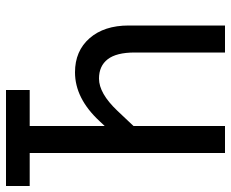

<svg xmlns="http://www.w3.org/2000/svg" viewBox="-85 -685 770 640"><g transform="rotate(-90 300.0 -365.0)"><path d="M110 0V-651H0V-730H320V-651H200V-401L216 -418Q292 -500 379 -500Q450 -500 492.5 -451.5Q535 -403 535 -321V0H445V-301Q445 -362 422.5 -391Q400 -420 358 -420Q309 -420 251 -359L200 -305V0Z"/></g></svg>

Font: JetBrains Mono
Style: Regular
Weight: 400
Monospace: yes
Designer: Philipp Nurullin, Konstantin Bulenkov
Foundry: JetBrains
Version: Version 2.305